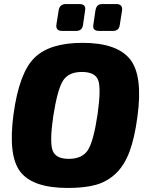

<svg xmlns="http://www.w3.org/2000/svg" viewBox="-20 -916 731 950"><path d="M488 -896H555Q588 -896 584 -864L573 -795Q570 -763 539 -763H471Q436 -763 442 -794L452 -863Q455 -881 463 -888.5Q471 -896 488 -896ZM307 -896H372Q407 -896 401 -864L391 -794Q387 -763 357 -763H288Q255 -763 259 -794L270 -863Q274 -896 307 -896ZM388 -704Q558 -704 623 -623.5Q688 -543 660 -338Q646 -233 620.5 -165Q595 -97 552.5 -57Q510 -17 454.5 -1.5Q399 14 316 14Q143 14 81 -65.5Q19 -145 47 -352Q75 -555 150 -629.5Q225 -704 388 -704ZM385 -560Q319 -560 291.5 -516.5Q264 -473 243 -338Q225 -212 240.5 -171Q256 -130 320 -130Q387 -130 415 -173.5Q443 -217 463 -352Q481 -480 465.5 -520Q450 -560 385 -560Z"/></svg>

Font: Exo 2.0 Extra Bold
Style: Italic
Weight: 800
Italic angle: -8°
Designer: Natanael Gama
Version: Version 1.001;PS 001.001;hotconv 1.0.70;makeotf.lib2.5.58329